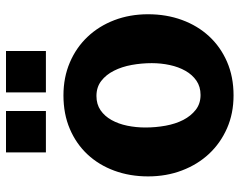

<svg xmlns="http://www.w3.org/2000/svg" viewBox="-99 -691 798 640"><g transform="rotate(-90 300.0 -371.0)"><path d="M302 8.5Q242 8.5 192.5 -13.2Q143 -35 107.2 -73.2Q71.5 -111.5 51.8 -163.5Q32 -215.5 32 -276.5Q32 -337 51 -388.8Q70 -440.5 105.2 -478.2Q140.5 -516 190.2 -537.2Q240 -558.5 302 -558.5Q362 -558.5 411.8 -537.2Q461.5 -516 497.2 -478.2Q533 -440.5 552.8 -388.8Q572.5 -337 572.5 -276.5Q572.5 -215.5 553.5 -163.5Q534.5 -111.5 499.2 -73.2Q464 -35 414 -13.2Q364 8.5 302 8.5ZM409.5 -264Q409.5 -298 403.5 -331Q397.5 -364 384.2 -390.2Q371 -416.5 350.2 -432.5Q329.5 -448.5 300 -448.5Q272.5 -448.5 252.5 -434.8Q232.5 -421 219.8 -398Q207 -375 201 -345.8Q195 -316.5 195 -285.5Q195 -251 201 -218Q207 -185 220.2 -159.2Q233.5 -133.5 254 -117.5Q274.5 -101.5 303.5 -101.5Q331 -101.5 351 -115.2Q371 -129 384 -152Q397 -175 403.2 -204Q409.5 -233 409.5 -264ZM112 -750H250V-617H112ZM312 -750H450V-617H312Z"/></g></svg>

Font: B612
Style: Bold
Weight: 700
Designer: Nicolas Chauveau, Thomas Paillot, Jonathan Favre-Lamarine, Jean-Luc Vinot
Foundry: AIRBUS
Version: Version 1.008